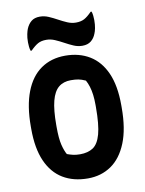

<svg xmlns="http://www.w3.org/2000/svg" viewBox="-105 -1046 859 1138"><g transform="rotate(-10 325.0 -477.0)"><path d="M323 -720Q407 -720 469.5 -682Q532 -644 566 -567.5Q600 -491 600 -374V-358Q600 -231 566 -147Q532 -63 471.5 -21.5Q411 20 331 20Q244 20 181 -18Q118 -56 84 -133Q50 -210 50 -326V-342Q50 -465 82.5 -549.5Q115 -634 176.5 -677Q238 -720 323 -720ZM200 -313Q200 -243 209.5 -204.5Q219 -166 232 -144Q251 -137 268.5 -133Q286 -129 310 -129Q357 -129 388 -149.5Q419 -170 434.5 -226Q450 -282 450 -388V-401Q450 -435 446.5 -462.5Q443 -490 436 -512.5Q429 -535 419 -553Q395 -564 376 -567.5Q357 -571 331 -571Q286 -571 257 -547Q228 -523 214 -469Q200 -415 200 -324ZM421 -902Q451 -902 471.5 -913Q492 -924 517 -950H523Q527 -939 528.5 -924Q530 -909 530 -898Q530 -870 526 -850Q522 -830 517 -819Q507 -792 487 -776Q467 -760 435 -760Q408 -760 382.5 -771Q357 -782 331.5 -796Q306 -810 280.5 -821Q255 -832 229 -832Q199 -832 179 -821Q159 -810 133 -784H127Q123 -795 121.5 -810Q120 -825 120 -836Q120 -865 124.5 -885Q129 -905 133 -915Q144 -942 163.5 -958Q183 -974 215 -974Q242 -974 267.5 -963Q293 -952 318.5 -938Q344 -924 369.5 -913Q395 -902 421 -902Z"/></g></svg>

Font: Recursive Casual ExtraBold
Style: Regular
Weight: 800
Version: Version 1.047